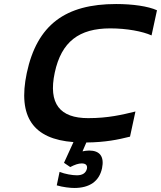

<svg xmlns="http://www.w3.org/2000/svg" viewBox="-20 -699 800 954"><path d="M733 -523 760 -648C716 -668 639 -679 557 -679C305 -679 164 -576 113 -336C67 -117 146 -8 345 7L298 110L329 131C352 119 370 113 386 113C406 113 415 122 412 139C407 160 391 172 362 172C340 172 303 166 276 155L262 222C292 231 329 235 349 235C425 235 473 202 487 137C499 79 476 49 423 49C411 49 400 51 390 53L409 9C504 8 566 -5 626 -20L653 -145C587 -129 518 -112 418 -112C278 -112 219 -183 252 -338C285 -492 373 -558 528 -558C610 -558 689 -543 733 -523Z"/></svg>

Font: LT Wave Text Bold Italic
Style: Regular
Weight: 700
Designer: Daniel Lyons
Version: Version 2.5 (Glyphs App)